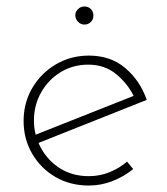

<svg xmlns="http://www.w3.org/2000/svg" viewBox="-20 -567 517 594"><path d="M255 7Q197 7 151.5 -19.5Q106 -46 79.5 -91.5Q53 -137 53 -193Q53 -249 80 -295Q107 -341 153 -368Q199 -395 255 -395Q322 -395 367.5 -356.5Q413 -318 434 -258L92 -122L82 -147L405 -275L397 -263Q378 -305 341.5 -336Q305 -367 253 -367Q206 -367 168 -344Q130 -321 107.5 -281.5Q85 -242 85 -194Q85 -149 106.5 -109.5Q128 -70 166 -46Q204 -22 255 -22Q289 -22 319.5 -34.5Q350 -47 373 -67L392 -44Q364 -21 328.5 -7Q293 7 255 7ZM213 -520Q213 -531 221.5 -539Q230 -547 241 -547Q253 -547 261 -539Q269 -531 269 -519Q269 -507 261 -499Q253 -491 241 -491Q230 -491 221.5 -499.5Q213 -508 213 -520Z"/></svg>

Font: Josefin Sans Thin ExtraLight
Style: Regular
Weight: 250
Version: Version 2.001